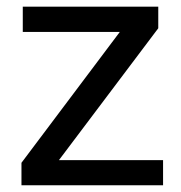

<svg xmlns="http://www.w3.org/2000/svg" viewBox="-20 -548 536 568"><path d="M462.4 -74.2V0H43.5V-66.4L334.5 -453.6H47.4V-528.3H448.2V-464.4L154.3 -74.2Z"/></svg>

Font: Vazirmatn RD UI FD
Style: Regular
Weight: 400
Designer: Saber Rastikerdar
Foundry: Saber Rastikerdar
Version: Version 33.003